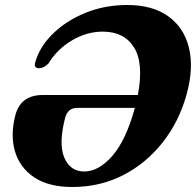

<svg xmlns="http://www.w3.org/2000/svg" viewBox="-20 -734 784 768"><path d="M43 -279Q66 -354 151 -354H531.5Q555.5 -481.5 516 -544.5Q476.5 -607.5 391 -607.5Q327 -607.5 267.5 -572.2Q208 -537 173.5 -479.5Q160.5 -467.5 150.8 -464Q141 -460.5 133.5 -461Q125.5 -462 121.2 -467.2Q117 -472.5 121 -485Q138.5 -547 191.5 -599Q244.5 -651 321.5 -682.5Q398.5 -714 489 -714Q590.5 -714 653.5 -668.5Q716.5 -623 736 -542Q755.5 -461 726 -355Q696 -247 630.2 -163.8Q564.5 -80.5 472.2 -33.2Q380 14 269 14Q174 14 116 -25.2Q58 -64.5 39.2 -130.8Q20.5 -197 43 -279ZM317 -48Q374 -48 428.5 -109.5Q483 -171 519 -300.5L519.5 -302.5H289Q252 -302.5 241 -264.5Q213.5 -159 237.2 -103.5Q261 -48 317 -48Z"/></svg>

Font: Fraunces 9pt
Style: Bold Italic
Weight: 700
Italic angle: -16°
Version: Version 1.000;[b76b70a41]